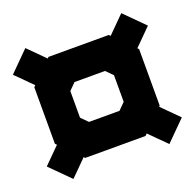

<svg xmlns="http://www.w3.org/2000/svg" viewBox="-114 -725 848 835"><g transform="rotate(-20 309.5 -307.0)"><path d="M88.5 -4 -2 -94.5 72 -168.5 65 -175.5V-437L72 -444L-4 -520L86.5 -610.5L162.5 -534.5L168 -540H447L453.5 -533.5L530.5 -610.5L621 -520L544 -443L550 -437V-175.5L546 -171.5L623 -94.5L532.5 -4L455.5 -81L447 -72.5H168L162.5 -78ZM237 -214H378L408.5 -244.5V-368L378 -398.5H237L206.5 -368V-244.5Z"/></g></svg>

Font: Tourney Condensed Black
Style: Regular
Weight: 900
Width: 3
Designer: Tyler Finck
Foundry: Etcetera Type Co
Version: Version 1.010; ttfautohint (v1.8.3)